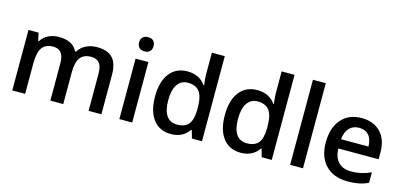

<svg xmlns="http://www.w3.org/2000/svg" viewBox="-67 -1203 3471 1656"><g transform="rotate(15 1668.0 -375.0)"><path d="M537.1 0H421.9V-333Q421.9 -395 398.4 -425.5Q375 -456.1 325.2 -456.1Q258.8 -456.1 227.8 -412.8Q196.8 -369.6 196.8 -269V0H82V-540H171.9L188 -469.2H193.8Q216.3 -507.8 259 -528.8Q301.8 -549.8 353 -549.8Q477.5 -549.8 518.1 -464.8H525.9Q549.8 -504.9 593.3 -527.3Q636.7 -549.8 692.9 -549.8Q789.6 -549.8 833.7 -501Q877.9 -452.1 877.9 -352.1V0H763.2V-333Q763.2 -395 739.5 -425.5Q715.8 -456.1 666 -456.1Q599.1 -456.1 568.1 -414.3Q537.1 -372.6 537.1 -286.1Z M1152.8 0H1038.1V-540H1152.8ZM1031.2 -683.1Q1031.2 -713.9 1048.1 -730.5Q1064.9 -747.1 1096.2 -747.1Q1126.5 -747.1 1143.3 -730.5Q1160.2 -713.9 1160.2 -683.1Q1160.2 -653.8 1143.3 -637Q1126.5 -620.1 1096.2 -620.1Q1064.9 -620.1 1048.1 -637Q1031.2 -653.8 1031.2 -683.1Z M1499 9.8Q1397.9 9.8 1341.3 -63.5Q1284.7 -136.7 1284.7 -269Q1284.7 -401.9 1342 -475.8Q1399.4 -549.8 1501 -549.8Q1607.4 -549.8 1663.1 -471.2H1668.9Q1660.6 -529.3 1660.6 -563V-759.8H1775.9V0H1686L1666 -70.8H1660.6Q1605.5 9.8 1499 9.8ZM1529.8 -83Q1600.6 -83 1632.8 -122.8Q1665 -162.6 1666 -252V-268.1Q1666 -370.1 1632.8 -413.1Q1599.6 -456.1 1528.8 -456.1Q1468.3 -456.1 1435.5 -407Q1402.8 -357.9 1402.8 -267.1Q1402.8 -177.2 1434.6 -130.1Q1466.3 -83 1529.8 -83Z M2122.1 9.8Q2021 9.8 1964.4 -63.5Q1907.7 -136.7 1907.7 -269Q1907.7 -401.9 1965.1 -475.8Q2022.5 -549.8 2124 -549.8Q2230.5 -549.8 2286.1 -471.2H2292Q2283.7 -529.3 2283.7 -563V-759.8H2398.9V0H2309.1L2289.1 -70.8H2283.7Q2228.5 9.8 2122.1 9.8ZM2152.8 -83Q2223.6 -83 2255.9 -122.8Q2288.1 -162.6 2289.1 -252V-268.1Q2289.1 -370.1 2255.9 -413.1Q2222.7 -456.1 2151.9 -456.1Q2091.3 -456.1 2058.6 -407Q2025.9 -357.9 2025.9 -267.1Q2025.9 -177.2 2057.6 -130.1Q2089.4 -83 2152.8 -83Z M2677.7 0H2563V-759.8H2677.7Z M3077.6 9.8Q2951.7 9.8 2880.6 -63.7Q2809.6 -137.2 2809.6 -266.1Q2809.6 -398.4 2875.5 -474.1Q2941.4 -549.8 3056.6 -549.8Q3163.6 -549.8 3225.6 -484.9Q3287.6 -419.9 3287.6 -306.2V-244.1H2927.7Q2930.2 -165.5 2970.2 -123.3Q3010.3 -81.1 3083 -81.1Q3130.9 -81.1 3172.1 -90.1Q3213.4 -99.1 3260.7 -120.1V-26.9Q3218.8 -6.8 3175.8 1.5Q3132.8 9.8 3077.6 9.8ZM3056.6 -462.9Q3002 -462.9 2969 -428.2Q2936 -393.6 2929.7 -327.1H3174.8Q3173.8 -394 3142.6 -428.5Q3111.3 -462.9 3056.6 -462.9Z"/></g></svg>

Font: JBL Sans
Style: Semibold
Weight: 600
Version: Version 1.10